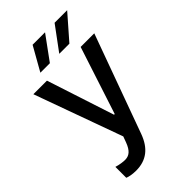

<svg xmlns="http://www.w3.org/2000/svg" viewBox="-285 -844 1136 1136"><g transform="rotate(-45 283.0 -276.0)"><path d="M138.5 204.5C226.2 204.5 281.6 158.7 313.2 72.8L538 -545.5H424L285.9 -122.2H280.2L142 -545.5H28.4L228 7.1L214.8 43.3C195.3 95.5 171.5 112.9 138.1 113.3C124.6 113.6 94.1 110.1 67.5 101.6V192.8C80.3 198.5 106.5 204.5 138.5 204.5ZM147.7 -606.2H227.3L336.3 -755.7H232.2ZM305.8 -606.2H390.6L521.3 -755.7H416.2Z"/></g></svg>

Font: Margiela Sans Medium
Style: Regular
Weight: 500
Designer: Stefan Endress, Andreas Faust
Version: Version 1.100;FEAKit 1.0